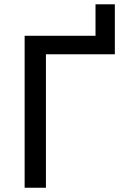

<svg xmlns="http://www.w3.org/2000/svg" viewBox="-20 -882 581 902"><path d="M519.5 -861.8V-627H195.8V0H95.7V-713.9H428.7V-861.8Z"/></svg>

Font: Open Sans Medium
Style: Regular
Weight: 500
Designer: Monotype Design Team
Foundry: Monotype Imaging Inc.
Version: Version 3.000